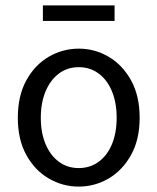

<svg xmlns="http://www.w3.org/2000/svg" viewBox="-20 -678 582 710"><path d="M271.2 12Q211.6 12 160.1 -18.1Q108.7 -48.1 77.3 -105Q45.9 -161.9 45.9 -242.4Q45.9 -323.5 77.3 -380.8Q108.7 -438 160.1 -468Q211.6 -498.1 271.2 -498.1Q330.7 -498.1 381.9 -468Q433 -438 464.7 -380.8Q496.4 -323.5 496.4 -242.4Q496.4 -161.9 464.7 -105Q433 -48.1 381.9 -18.1Q330.7 12 271.2 12ZM271.2 -56.5Q313 -56.5 344.8 -79.7Q376.6 -102.9 394 -144.8Q411.4 -186.7 411.4 -242.4Q411.4 -298.1 394 -340.3Q376.6 -382.6 344.8 -406.1Q313 -429.6 271.2 -429.6Q229.4 -429.6 197.9 -406.1Q166.4 -382.6 148.6 -340.3Q130.9 -298.1 130.9 -242.4Q130.9 -186.7 148.6 -144.8Q166.4 -102.9 197.9 -79.7Q229.4 -56.5 271.2 -56.5ZM138.6 -600.6V-658.1H403.7V-600.6Z"/></svg>

Font: SourceSans3VF
Style: Regular
Weight: 200
Designer: Paul D. Hunt
Foundry: Adobe
Version: Version 3.052;hotconv 1.1.0;makeotfexe 2.6.0